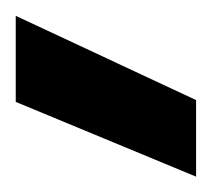

<svg xmlns="http://www.w3.org/2000/svg" viewBox="-20 -785 269 244"><path d="M0 -655.5V-764.9L229.2 -657.8V-560.5Z"/></svg>

Font: AF Albert Sans Medium
Style: Regular
Weight: 500
Designer: Andreas Rasmussen
Foundry: a.Foundry
Version: Version 1.300;Glyphs 3.2 (3231)